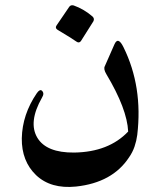

<svg xmlns="http://www.w3.org/2000/svg" viewBox="-20 -640 612 740"><path d="M456 -458Q531 -306 509 -120Q506 -97 498.5 -75Q491 -53 477 -33Q413 64 273 79Q176 89 119 35Q63 -19 64 -107Q66 -199 122 -281Q134 -298 142 -290Q152 -280 142 -264Q88 -169 124 -109Q159 -51 266 -52Q399 -54 474 -133Q470 -220 390 -354Q378 -374 384 -385L421 -469Q435 -501 456 -458ZM247 -614Q253 -622 264 -619Q284 -612 302.5 -601Q321 -590 337 -576Q345 -568 340 -558L292 -482Q285 -472 274 -480Q264 -488 202 -525Q191 -532 198 -542Z"/></svg>

Font: Amiri
Style: Bold
Weight: 700
Designer: Khaled Hosny
Version: Version 0.113